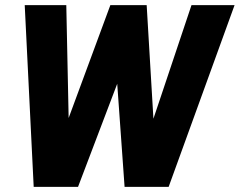

<svg xmlns="http://www.w3.org/2000/svg" viewBox="-20 -731 937 751"><path d="M897.5 -710.9 639.6 0H467.3L438.5 -403.3L285.2 0H111.8L76.7 -710.9H239.3L248.5 -269.5L411.6 -710.9H553.7L580.1 -266.6L729 -710.9Z"/></svg>

Font: Mardoto Black
Style: Italic
Weight: 900
Italic angle: -12°
Designer: Christian Robertson, Vahan Hovhannisyan
Foundry: Google
Version: Version 1.000